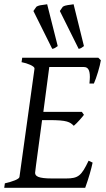

<svg xmlns="http://www.w3.org/2000/svg" viewBox="-20 -888 501 908"><path d="M143 -565V-562L72 -51C71 -41 39 -29 3 -21L0 0H383C400 -47 412 -90 418 -119L399 -128C365 -57 351 -44 292 -44H226C160 -44 146 -55 146 -71C146 -76 146 -74 179 -320H213C298 -320 311 -311 329 -293C345 -306 373 -339 377 -345L367 -359H185L213 -571H377C394 -571 405 -560 405 -524C405 -516 404 -505 403 -493H424C436 -519 453 -576 457 -603L445 -615H85L82 -594C110 -589 143 -575 143 -565ZM138 -836 227 -657C237 -658 243 -663 253 -670L203 -868C200 -867 196 -867 191 -866L177 -864C167 -863 158 -860 152 -856ZM263 -836 352 -657C361 -658 368 -663 377 -670L328 -868C325 -867 321 -867 316 -866L301 -864C292 -863 283 -860 277 -856Z"/></svg>

Font: Temporarium
Style: Italic
Weight: 400
Italic angle: -7°
Version: Version 1.1